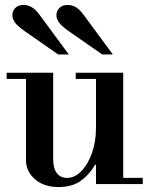

<svg xmlns="http://www.w3.org/2000/svg" viewBox="-20 -744 610 776"><path d="M216 12Q158 12 121.5 -19.5Q85 -51 85 -97V-435H195V-100Q195 -63 210 -44Q225 -25 251 -25Q282 -25 308.5 -52Q335 -79 351.5 -125Q368 -171 368 -228L388 -78H364Q342 -39 307 -13.5Q272 12 216 12ZM368 0V-25H557V0ZM7 -425V-450H195V-425ZM368 -16V-435H478V-16ZM286 -425V-450H478V-425ZM393 -524 258 -618Q227 -640 217.5 -654.5Q208 -669 208 -682Q208 -700 220 -712Q232 -724 254 -724Q270 -724 285.5 -715.5Q301 -707 318 -684L436 -524ZM215 -524 80 -618Q49 -640 39.5 -654.5Q30 -669 30 -682Q30 -700 42 -712Q54 -724 76 -724Q92 -724 107.5 -715.5Q123 -707 140 -684L258 -524Z"/></svg>

Font: Libre Bodoni
Style: Regular
Weight: 400
Designer: Pablo Impallari, Rodrigo Fuenzalida
Foundry: Impallari Type
Version: Version 2.005;gftools[0.9.23]